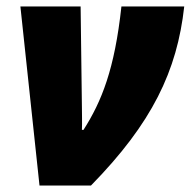

<svg xmlns="http://www.w3.org/2000/svg" viewBox="-20 -573 589 593"><path d="M102 0H261C450 -193 527 -354 549 -553H355C334 -359 294 -260 238 -172H233C234 -195 233 -223 233 -241L229 -553H43Z"/></svg>

Font: Noto Sans Black
Style: Italic
Weight: 900
Italic angle: -12°
Designer: Monotype Design Team
Foundry: Monotype Imaging Inc.
Version: Version 2.013